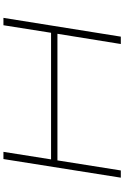

<svg xmlns="http://www.w3.org/2000/svg" viewBox="182 -922 740 1145"><g transform="rotate(90 552.5 -350.0)"><path d="M87 0 199 -700H243L182 -322H937L997 -700H1040L929 0H886L931 -284H176L131 0Z"/></g></svg>

Font: Georama ExtraExtended ExtraLight
Style: Italic
Weight: 200
Width: 8
Italic angle: -9°
Designer: Jean-Baptiste Levee
Foundry: Production Type
Version: Version 1.000